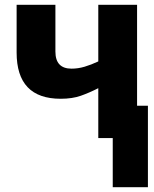

<svg xmlns="http://www.w3.org/2000/svg" viewBox="-20 -573 640 797"><path d="M594 204V-134H549V-553H388V-318Q358 -304 331 -296Q304 -288 277 -288Q210 -288 210 -359V-553H49V-355Q49 -163 232 -163Q280 -163 315.5 -175.5Q351 -188 388 -207V0H448V204Z"/></svg>

Font: Noto Sans Mono UI ExtraBold
Style: Regular
Weight: 800
Designer: Monotype Design team
Foundry: Monotype Imaging Inc.
Version: 1.000